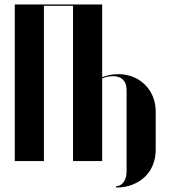

<svg xmlns="http://www.w3.org/2000/svg" viewBox="-20 -719 756 857"><path d="M46 -699V0H176V-693H306V0H436V-369Q448 -374 460.5 -376.5Q473 -379 485 -379Q514 -379 529.5 -363Q545 -347 545 -317V48Q545 60 542 71.5Q539 83 533 92Q527 101 518.5 106.5Q510 112 498 112V118Q538 118 570.5 105.5Q603 93 626.5 70.5Q650 48 662.5 17Q675 -14 675 -50V-220Q675 -257 662.5 -287.5Q650 -318 627.5 -340.5Q605 -363 574.5 -375.5Q544 -388 507 -388Q488 -388 471 -384.5Q454 -381 438 -375L436 -376V-406V-699Z"/></svg>

Font: Moniqa Black
Style: Regular
Weight: 900
Designer: Rajesh Rajput
Foundry: Rajesh Rajput
Version: Version 1.000